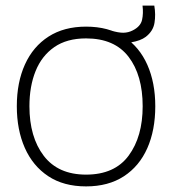

<svg xmlns="http://www.w3.org/2000/svg" viewBox="-20 -650 614 685"><path d="M488.5 -630H530.5Q536 -598 531.2 -568.5Q526.5 -539 500 -518.5Q481.5 -504.5 447 -498.8Q412.5 -493 376 -516V-541Q402.5 -533 420.2 -533.2Q438 -533.5 453.5 -541.5Q481.5 -555.5 486.8 -579Q492 -602.5 488.5 -630ZM287 15Q207 15 152 -21.5Q97 -58 68.5 -122.5Q40 -187 40 -271Q40 -356 69 -420Q98 -484 153.2 -519.5Q208.5 -555 287 -555Q367.5 -555 422.5 -518.8Q477.5 -482.5 505.8 -418.5Q534 -354.5 534 -271Q534 -185.5 505.5 -121.2Q477 -57 421.8 -21Q366.5 15 287 15ZM287 -27Q389 -27 439 -94.8Q489 -162.5 489 -271Q489 -381.5 438.8 -447.2Q388.5 -513 287 -513Q218.5 -513 173.8 -482Q129 -451 107 -396.5Q85 -342 85 -271Q85 -161 136.2 -94Q187.5 -27 287 -27Z"/></svg>

Font: Manrope ExtraLight
Style: Regular
Weight: 200
Designer: Mikhail Sharanda
Foundry: Mikhail Sharanda
Version: Version 4.505